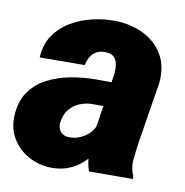

<svg xmlns="http://www.w3.org/2000/svg" viewBox="-70 -602 652 677"><g transform="rotate(10 256.0 -263.5)"><path d="M284.2 -132.8 318.4 -352.5Q320.3 -370.1 318.1 -386.2Q315.9 -402.3 305.9 -412.8Q295.9 -423.3 274.9 -423.8Q255.9 -424.3 242.7 -417Q229.5 -409.7 221.7 -396.5Q213.9 -383.3 210.4 -366.2L49.3 -365.2Q51.3 -411.1 73.7 -444.3Q96.2 -477.5 131.3 -498.5Q166.5 -519.5 208.3 -529.3Q250 -539.1 290.5 -538.1Q346.2 -537.1 391.4 -514.9Q436.5 -492.7 461.2 -450.9Q485.8 -409.2 480 -349.6L445.3 -132.8Q440.9 -103.5 437.5 -70.6Q434.1 -37.6 447.3 -9.3L446.8 0L290 0.5Q279.3 -31.2 279.3 -65.4Q279.3 -99.6 284.2 -132.8ZM336.4 -322.8 321.8 -234.9 258.8 -235.4Q240.2 -234.9 223.4 -229.2Q206.5 -223.6 193.4 -213.4Q180.2 -203.1 171.6 -188Q163.1 -172.9 160.6 -153.3Q158.7 -140.1 162.8 -129.6Q167 -119.1 176 -112.8Q185.1 -106.4 198.7 -106Q219.7 -105.5 239.3 -113.8Q258.8 -122.1 273.2 -137.2Q287.6 -152.3 293 -172.4L321.3 -103.5Q308.6 -78.1 292.2 -57.1Q275.9 -36.1 255.6 -20.8Q235.4 -5.4 210.4 2.9Q185.5 11.2 155.3 10.7Q111.8 9.8 75.2 -10.3Q38.6 -30.3 17.1 -64.9Q-4.4 -99.6 -2.9 -145Q-1 -197.8 22.9 -232.4Q46.9 -267.1 85.2 -286.9Q123.5 -306.6 168.7 -314.9Q213.9 -323.2 258.3 -323.2Z"/></g></svg>

Font: Roboto Black
Style: Italic
Weight: 900
Italic angle: -12°
Designer: Christian Robertson
Foundry: Google
Version: Version 3.0; 2020